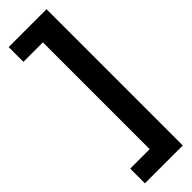

<svg xmlns="http://www.w3.org/2000/svg" viewBox="-306 -721 902 902"><g transform="rotate(-45 145.0 -270.5)"><path d="M17 182.4H268.6V-722.8H17V-624.8H146.4V84.8H17Z"/></g></svg>

Font: Anybody Thin Condensed
Style: Regular
Weight: 100
Width: 3
Version: Version 1.113;gftools[0.9.25]